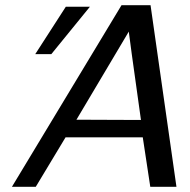

<svg xmlns="http://www.w3.org/2000/svg" viewBox="-20 -721 732 741"><path d="M116 -512 234 -695H327L178 -512ZM26 0 449 -701H561L661 0H560L531 -191H233L118 0ZM275 -259Q316 -259 399 -258.5Q482 -258 524 -258Q477 -593 477 -599Z"/></svg>

Font: Coval
Style: Book Italic
Weight: 350
Foundry: Context Ltd
Version: Version 001.000